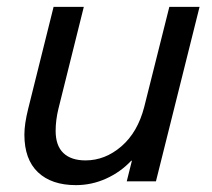

<svg xmlns="http://www.w3.org/2000/svg" viewBox="-20 -528 616 559"><path d="M51 -136Q51 -167 62 -211L136 -508H224L150 -211Q142 -178 142 -147Q142 -104 164.5 -82.5Q187 -61 229 -61Q286 -61 333.5 -102Q381 -143 400 -217L473 -508H561L434 0H349L364 -60H362Q331 -27 289 -8Q247 11 201 11Q130 11 90.5 -26.5Q51 -64 51 -136Z"/></svg>

Font: CST
Style: Italic
Weight: 400
Italic angle: -14°
Version: Version 1.00